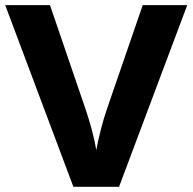

<svg xmlns="http://www.w3.org/2000/svg" viewBox="-20 -717 739 737"><path d="M527.8 -697.3H698.7L437 0H261.7L0 -697.3H171.9L308.1 -298.8Q320.8 -262.2 332.8 -217.3Q344.7 -172.4 349.6 -140.6Q355 -172.4 366.5 -217.3Q377.9 -262.2 390.6 -298.8Z"/></svg>

Font: Lunasima
Style: Bold
Weight: 700
Designer: The DocRepair Project, Monotype Design Team
Foundry: Google
Version: Version 2.009